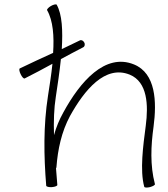

<svg xmlns="http://www.w3.org/2000/svg" viewBox="-20 -834 758 864"><path d="M234 -82C240 -162 257 -241 295 -312C360 -429 453 -543 564 -498C644 -465 648 -361 636 -269C624 -177 609 -68 629 6C630 11 642 11 655 8C669 4 679 -2 677 -6C655 -90 659 -178 671 -264C686 -377 681 -504 583 -544C453 -597 340 -466 265 -328C247 -296 233 -262 223 -226C221 -288 223 -347 231 -397C239 -450 248 -509 254 -568C287 -586 321 -604 354 -621C361 -624 364 -634 359 -643C355 -651 346 -656 339 -652C312 -639 285 -626 258 -613C263 -695 260 -769 235 -813C233 -816 221 -814 209 -807C197 -800 190 -791 192 -788C219 -741 224 -671 219 -596C169 -573 118 -550 69 -526C65 -524 67 -512 73 -500C79 -487 87 -479 91 -481C133 -502 174 -524 216 -547C211 -498 203 -448 196 -403C175 -269 177 -133 188 2C189 6 200 9 214 8C228 7 239 2 238 -2C236 -26 234 -51 232 -77C233 -78 234 -80 234 -82Z"/></svg>

Font: Nupuram Thin
Style: Regular
Weight: 100
Designer: Santhosh Thottingal (santhosh.thottingal@gmail.com)
Foundry: SMC
Version: Version 1.000